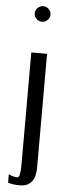

<svg xmlns="http://www.w3.org/2000/svg" viewBox="-63 -781 376 1019"><g transform="rotate(5 125.0 -271.0)"><path d="M167 -708Q167 -691.4 154.3 -679.2Q141.6 -667 125 -667Q108.4 -667 95.7 -679.2Q83 -691.4 83 -708Q83 -725.6 95.7 -737.8Q108.4 -750 125 -750Q141.6 -750 154.3 -737.8Q167 -725.6 167 -708ZM167 -500V105.5Q167 208 83 208Q44.9 208 20.5 199.2V154.3Q44.9 167 67.4 167Q83 167 83 97.7V-500Z"/></g></svg>

Font: okolaks
Style: Regular
Weight: 500
Version: Version 000.6.0